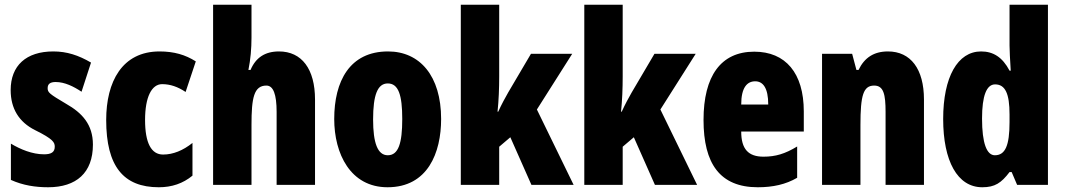

<svg xmlns="http://www.w3.org/2000/svg" viewBox="-20 -780 4491 810"><path d="M372 -170C372 -255 326 -304 259 -342C188 -384 181 -390 181 -408C181 -426 192 -434 215 -434C253 -434 291 -415 324 -393L364 -516C311 -547 262 -563 205 -563C90 -563 25 -503 25 -400C25 -322 60 -265 128 -231C205 -193 211 -179 211 -161C211 -138 196 -129 166 -129C116 -129 66 -150 26 -174V-21C77 2 129 10 183 10C302 10 372 -51 372 -170Z M650 10C705 10 752 -6 792 -39V-177C752 -145 710 -128 668 -128C618 -128 592 -177 592 -274C592 -371 620 -425 664 -425C698 -425 730 -414 763 -392L806 -521C762 -549 714 -563 653 -563C495 -563 428 -435 428 -274C428 -78 501 10 650 10Z M1041 -621V-760H879V0H1041V-253C1041 -367 1051 -419 1104 -419C1133 -419 1147 -382 1147 -308V0H1309V-360C1309 -489 1253 -563 1157 -563C1098 -563 1059 -537 1037 -485H1028C1037 -529 1041 -575 1041 -621Z M1841 -278C1841 -460 1751 -563 1617 -563C1455 -563 1390 -437 1390 -278C1390 -132 1458 10 1615 10C1785 10 1841 -136 1841 -278ZM1554 -276C1554 -380 1573 -428 1616 -428C1661 -428 1677 -379 1677 -278C1677 -176 1661 -125 1616 -125C1573 -125 1554 -177 1554 -276Z M2086 -458V-760H1924V0H2086V-161L2133 -201L2222 0H2400L2245 -318L2394 -553H2220L2124 -390C2112 -369 2096 -340 2082 -309H2079C2084 -357 2086 -407 2086 -458Z M2607 -458V-760H2445V0H2607V-161L2654 -201L2743 0H2921L2766 -318L2915 -553H2741L2645 -390C2633 -369 2617 -340 2603 -309H2600C2605 -357 2607 -407 2607 -458Z M3162 -562C3021 -562 2948 -459 2948 -274C2948 -90 3017 10 3177 10C3241 10 3295 -2 3343 -30V-162C3292 -131 3252 -119 3201 -119C3137 -119 3107 -151 3107 -225H3371V-310C3371 -472 3294 -562 3162 -562ZM3166 -437C3199 -437 3221 -409 3221 -339H3107C3107 -411 3132 -437 3166 -437Z M3726 -563C3667 -563 3627 -537 3602 -485H3593L3575 -553H3448V0H3610V-253C3610 -378 3622 -419 3668 -419C3708 -419 3716 -381 3716 -308V0H3878V-360C3878 -489 3822 -563 3726 -563Z M4124 10C4177 10 4204 -8 4239 -54H4248L4271 0H4401V-760H4239V-588C4239 -567 4241 -532 4244 -482H4239C4209 -539 4170 -563 4119 -563C4020 -563 3959 -455 3959 -278C3959 -101 4019 10 4124 10ZM4177 -125C4143 -125 4123 -175 4123 -280C4123 -376 4142 -424 4178 -424C4221 -424 4239 -385 4239 -297V-265C4239 -166 4221 -125 4177 -125Z"/></svg>

Font: Noto Sans Thai ExtCond Blk
Style: Regular
Weight: 900
Width: 2
Designer: Monotype Design Team
Foundry: Monotype Imaging Inc.
Version: Version 2.002